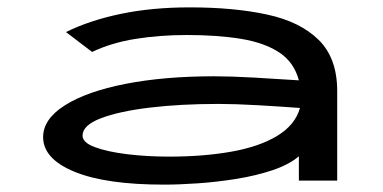

<svg xmlns="http://www.w3.org/2000/svg" viewBox="-20 -490 1040 521"><path d="M425 11Q267 11 182 -24Q97 -59 97 -118Q97 -167 156.5 -204.5Q216 -242 321 -262.5Q426 -283 561 -283Q606 -283 669 -279.5Q732 -276 791 -272Q778 -321 738 -347.5Q698 -374 634.5 -384.5Q571 -395 487 -395Q414 -395 348 -384.5Q282 -374 230 -349L159 -403Q224 -435 308.5 -452.5Q393 -470 495 -470Q615 -470 705 -450.5Q795 -431 845 -381.5Q895 -332 895 -243V0H791V-66Q764 -43 719 -28Q674 -13 621 -4.5Q568 4 516.5 7.5Q465 11 425 11ZM204 -122Q204 -103 238 -90.5Q272 -78 325.5 -71.5Q379 -65 439 -65Q532 -65 608 -78.5Q684 -92 732.5 -121.5Q781 -151 794 -197Q741 -201 679.5 -204.5Q618 -208 573 -208Q470 -208 386.5 -198Q303 -188 253.5 -169Q204 -150 204 -122Z"/></svg>

Font: Inconsolata UltraExpanded Medium
Style: Regular
Weight: 500
Width: 9
Monospace: yes
Designer: Raph Levien, Cyreal, Brenton Simpson
Foundry: Raph Levien, Cyreal, Google
Version: Version 3.001; ttfautohint (v1.8.2.53-6de2)